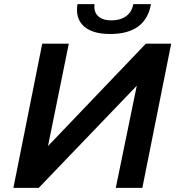

<svg xmlns="http://www.w3.org/2000/svg" viewBox="-20 -912 862 932"><path d="M45 0 185 -700H314L213 -203L688 -700H811L671 0H542L644 -496L168 0ZM515 -747Q428 -747 386.5 -785Q345 -823 356 -892H439Q434 -855 456 -834Q478 -813 521 -813Q563 -813 591.5 -833Q620 -853 627 -892H713Q687 -747 515 -747Z"/></svg>

Font: Montserrat SemiBold
Style: Italic
Weight: 600
Italic angle: -11.3°
Designer: Julieta Ulanovsky
Foundry: Julieta Ulanovsky
Version: Version 9.000; ttfautohint (v1.8.4.7-5d5b)